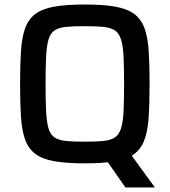

<svg xmlns="http://www.w3.org/2000/svg" viewBox="-20 -716 752 851"><path d="M355 8Q273 8 220 -1.5Q167 -11 136.5 -34Q106 -57 91.5 -97Q77 -137 73 -197.5Q69 -258 69 -344Q69 -430 73 -490.5Q77 -551 91.5 -591Q106 -631 136.5 -654Q167 -677 220 -686.5Q273 -696 355 -696Q438 -696 491 -686.5Q544 -677 575 -654Q606 -631 620.5 -591Q635 -551 639 -490.5Q643 -430 643 -344Q643 -254 638.5 -191Q634 -128 617 -88Q600 -48 564 -26L665 113V115H536L458 3Q416 8 355 8ZM355 -88Q405 -88 437 -91Q469 -94 488 -106Q507 -118 516 -145.5Q525 -173 527.5 -221Q530 -269 530 -344Q530 -419 527.5 -467Q525 -515 516 -542.5Q507 -570 488 -582Q469 -594 437 -597Q405 -600 355 -600Q306 -600 274 -597Q242 -594 223 -582Q204 -570 195.5 -542.5Q187 -515 184.5 -467Q182 -419 182 -344Q182 -269 184.5 -221Q187 -173 195.5 -145.5Q204 -118 223 -106Q242 -94 274 -91Q306 -88 355 -88Z"/></svg>

Font: Saira Medium
Style: Regular
Weight: 500
Designer: Hector Gatti with collaboration of the Omnibus-Type team
Foundry: Omnibus-Type
Version: Version 1.100; ttfautohint (v1.8.3)